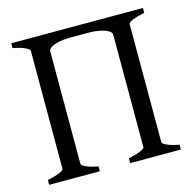

<svg xmlns="http://www.w3.org/2000/svg" viewBox="-93 -711 817 806"><g transform="rotate(-15 315.0 -307.5)"><path d="M23.9 0V-21Q57.1 -27.8 76.2 -35.9Q95.2 -43.9 95.2 -50.8V-564Q95.2 -569.8 77.1 -578.6Q59.1 -587.4 23.9 -594.2V-615.2H596.2V-594.2Q562.5 -587.4 543.7 -579.1Q524.9 -570.8 524.9 -564V-50.8Q524.9 -44.9 542.7 -36.4Q560.5 -27.8 596.2 -21V0H376V-21Q409.2 -27.8 428 -35.9Q446.8 -43.9 446.8 -50.8V-540.5Q446.8 -546.4 440.2 -552.2Q433.6 -558.1 420.9 -563Q408.2 -567.9 389.4 -571Q370.6 -574.2 346.7 -574.2H265.6Q242.7 -573.7 225.3 -570.6Q208 -567.4 196.5 -562.7Q185.1 -558.1 179.2 -552.2Q173.3 -546.4 173.3 -540.5V-50.8Q173.3 -44.9 190.9 -36.4Q208.5 -27.8 244.1 -21V0Z"/></g></svg>

Font: Gentium Kaktovik
Style: Regular
Weight: 400
Designer: J. Victor Gaultney and Annie Olsen
Foundry: SIL International
Version: Version 1.102; 2013; Maintenance release